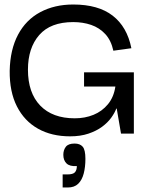

<svg xmlns="http://www.w3.org/2000/svg" viewBox="-20 -593 656 852"><path d="M291 12Q209 12 148.5 -22Q88 -56 55 -121Q22 -186 23 -279Q25 -373 60 -439Q95 -505 158.5 -539Q222 -573 305 -573Q416 -573 480 -523.5Q544 -474 563 -379L483 -368Q473 -414 447 -442Q421 -470 384.5 -482.5Q348 -495 305 -495Q204 -495 154 -437.5Q104 -380 104 -284Q104 -181 158.5 -124.5Q213 -68 312 -68Q357 -68 395 -83.5Q433 -99 459 -130.5Q485 -162 492 -209H353V-272H574V0H517L498 -111H496Q489 -92 473.5 -70.5Q458 -49 433 -30.5Q408 -12 372.5 0Q337 12 291 12ZM258 239V181H279Q304 181 312.5 171.5Q321 162 321 144Q289 146 275 132Q261 118 261 94Q261 73 272 58.5Q283 44 311 44Q335 44 347 58Q359 72 359 112Q359 148 351.5 177Q344 206 327 222.5Q310 239 281 239Z"/></svg>

Font: Darker Grotesque Light SemiBold
Style: Regular
Weight: 600
Version: Version 1.000;gftools[0.9.28]